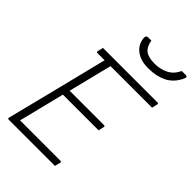

<svg xmlns="http://www.w3.org/2000/svg" viewBox="-270 -1040 1145 1145"><g transform="rotate(45 302.0 -467.5)"><path d="M35 0Q23 0 27 -11Q68 -172 108 -333Q148 -494 188 -655H128Q118 -655 121 -666Q123 -675 125 -683Q127 -691 129 -700H589Q599 -700 596 -689Q594 -680 592 -672Q590 -664 588 -655H238Q235 -642 231.5 -629.5Q228 -617 225 -604Q211 -548 197 -491.5Q183 -435 169 -379H459Q464 -379 466 -375.5Q468 -372 466 -368Q464 -359 462 -351Q460 -343 458 -334H157Q139 -262 121 -189.5Q103 -117 85 -45H424Q436 -45 433 -34Q430 -24 428 -16.5Q426 -9 424 0ZM559 -935H592Q611 -935 600 -912Q572 -854 523 -829.5Q474 -805 410 -805H402Q341 -805 302.5 -834Q264 -863 259 -912Q257 -935 275 -935H302Q310 -889 335.5 -870Q361 -851 413 -851Q460 -851 498.5 -870Q537 -889 559 -935Z"/></g></svg>

Font: Recursive Sn Lnr St Lt
Style: Italic
Weight: 300
Italic angle: -15°
Version: Version 1.079;hotconv 1.0.112;makeotfexe 2.5.65598; ttfautoh